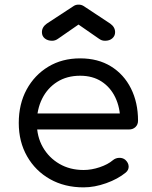

<svg xmlns="http://www.w3.org/2000/svg" viewBox="-20 -804 656 829"><path d="M341 5Q259 5 196 -30.5Q133 -66 97 -129Q61 -192 61 -273Q61 -355 95 -417.5Q129 -480 188.5 -516Q248 -552 326 -552Q403 -552 459 -517.5Q515 -483 545.5 -422Q576 -361 576 -283Q576 -266 565 -255.5Q554 -245 537 -245H119V-314H541L499 -284Q499 -339 478 -383Q457 -427 418.5 -452Q380 -477 326 -477Q269 -477 227 -450.5Q185 -424 162 -378Q139 -332 139 -273Q139 -214 165 -168.5Q191 -123 236.5 -96.5Q282 -70 341 -70Q375 -70 410.5 -82Q446 -94 467 -112Q479 -122 494.5 -122.5Q510 -123 521 -114Q535 -101 535.5 -85.5Q536 -70 523 -59Q489 -31 438.5 -13Q388 5 341 5ZM205 -628Q186 -628 173.5 -638Q161 -648 161 -665Q161 -687 182 -702L298 -778Q307 -784 319 -784Q326 -784 331 -782.5Q336 -781 341 -778L456 -702Q477 -687 477 -665Q477 -649 465 -638.5Q453 -628 434 -628Q426 -628 420 -630Q414 -632 407 -637L319 -698L231 -637Q219 -628 205 -628Z"/></svg>

Font: Comfortaa Medium
Style: Regular
Weight: 500
Designer: Johan Aakerlund
Foundry: Johan Aakerlund
Version: Version 3.104; ttfautohint (v1.8.1.43-b0c9)